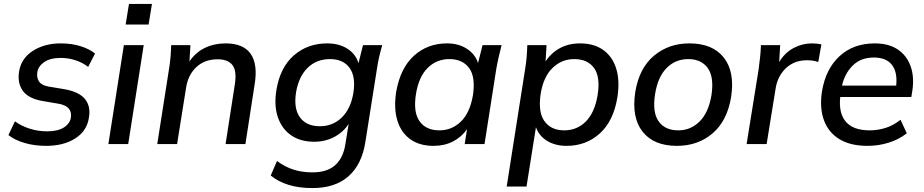

<svg xmlns="http://www.w3.org/2000/svg" viewBox="-20 -734 4706 978"><path d="M215 9Q155 9 104.5 -6Q54 -21 23 -46L56 -116Q89 -92 131.5 -78.5Q174 -65 220 -65Q274 -65 305 -84.5Q336 -104 341 -135Q350 -194 276 -206L200 -219Q126 -231 97 -270.5Q68 -310 77 -369Q88 -437 147.5 -475Q207 -513 290 -513Q345 -513 391 -498.5Q437 -484 464 -461L429 -393Q403 -414 366 -426.5Q329 -439 290 -439Q236 -439 205.5 -418Q175 -397 170 -366Q166 -337 179.5 -318Q193 -299 228 -293L306 -280Q382 -267 412.5 -230Q443 -193 433 -135Q423 -67 363.5 -29Q304 9 215 9Z M620 -609 637 -714H754L737 -609ZM532 0 611 -504H712L633 0Z M781 0 841 -383Q846 -412 848.5 -442.5Q851 -473 852 -504H950L945 -421Q976 -467 1023.5 -490Q1071 -513 1129 -513Q1220 -513 1257 -459.5Q1294 -406 1277 -304L1230 0H1129L1176 -303Q1187 -372 1164.5 -402Q1142 -432 1088 -432Q1023 -432 980.5 -392.5Q938 -353 928 -288L882 0Z M1571 224Q1437 224 1359 160L1391 86Q1431 116 1475 130Q1519 144 1572 144Q1646 144 1687 107.5Q1728 71 1739 2L1756 -103Q1729 -61 1683 -36.5Q1637 -12 1580 -12Q1511 -12 1463.5 -44.5Q1416 -77 1395.5 -136.5Q1375 -196 1388 -276Q1407 -391 1477 -452Q1547 -513 1647 -513Q1707 -513 1749.5 -486Q1792 -459 1806 -412L1829 -504H1927Q1918 -473 1911 -442.5Q1904 -412 1900 -383L1841 -10Q1823 104 1755 164Q1687 224 1571 224ZM1609 -91Q1676 -91 1721.5 -136Q1767 -181 1780 -261Q1793 -344 1760.5 -388.5Q1728 -433 1661 -433Q1593 -433 1547.5 -389Q1502 -345 1488 -264Q1475 -181 1508 -136Q1541 -91 1609 -91Z M2188 9Q2118 9 2071 -24Q2024 -57 2004.5 -118.5Q1985 -180 1998 -266Q2019 -387 2088.5 -450Q2158 -513 2257 -513Q2315 -513 2357.5 -486Q2400 -459 2415 -413L2438 -504H2535Q2527 -473 2520 -442.5Q2513 -412 2508 -383L2448 0H2347L2359 -76Q2331 -36 2287.5 -13.5Q2244 9 2188 9ZM2218 -70Q2282 -70 2328 -115Q2374 -160 2389 -249Q2403 -342 2369.5 -387.5Q2336 -433 2269 -433Q2204 -433 2158.5 -388Q2113 -343 2099 -256Q2084 -163 2117 -116.5Q2150 -70 2218 -70Z M2561 216 2655 -383Q2660 -412 2662.5 -442.5Q2665 -473 2666 -504H2764L2759 -421Q2787 -464 2831.5 -488.5Q2876 -513 2935 -513Q3005 -513 3052 -480Q3099 -447 3118.5 -385.5Q3138 -324 3125 -239Q3105 -117 3035 -54Q2965 9 2866 9Q2809 9 2767.5 -16Q2726 -41 2710 -86L2662 216ZM2854 -70Q2919 -70 2964 -115Q3009 -160 3024 -249Q3039 -342 3006 -387.5Q2973 -433 2905 -433Q2841 -433 2794.5 -388Q2748 -343 2734 -256Q2720 -163 2753.5 -116.5Q2787 -70 2854 -70Z M3428 9Q3310 9 3253 -63.5Q3196 -136 3216 -266Q3236 -387 3311 -450Q3386 -513 3492 -513Q3610 -513 3667 -440.5Q3724 -368 3704 -239Q3684 -118 3609.5 -54.5Q3535 9 3428 9ZM3435 -70Q3498 -70 3543.5 -115Q3589 -160 3604 -249Q3618 -342 3585 -387.5Q3552 -433 3486 -433Q3421 -433 3376 -388Q3331 -343 3317 -256Q3302 -163 3334.5 -116.5Q3367 -70 3435 -70Z M3783 0 3844 -379Q3848 -409 3851.5 -441Q3855 -473 3856 -504H3954L3949 -418Q3978 -466 4022.5 -489.5Q4067 -513 4116 -513Q4141 -513 4164 -508L4148 -418Q4134 -423 4121 -425Q4108 -427 4090 -427Q4026 -427 3983.5 -387Q3941 -347 3931 -284L3885 0Z M4399 9Q4312 9 4256 -25Q4200 -59 4177 -121.5Q4154 -184 4167 -269Q4186 -383 4256.5 -448Q4327 -513 4436 -513Q4507 -513 4553 -482Q4599 -451 4618.5 -396.5Q4638 -342 4627 -270L4622 -240H4260Q4251 -158 4288.5 -114Q4326 -70 4410 -70Q4451 -70 4491 -82.5Q4531 -95 4567 -124L4599 -55Q4558 -23 4506 -7Q4454 9 4399 9ZM4431 -441Q4365 -441 4324 -400.5Q4283 -360 4269 -298H4545Q4552 -367 4523 -404Q4494 -441 4431 -441Z"/></svg>

Font: Winston Medium
Style: Italic
Weight: 500
Italic angle: -9°
Designer: Original fonts by Vernon Adams / Changes by Cristiano Sobral
Foundry: Original fonts by Vernon Adams / Changes by Cristiano Sobral
Version: Version 2.503;July 17, 2020;FontCreator 13.0.0.2655 64-bit